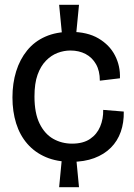

<svg xmlns="http://www.w3.org/2000/svg" viewBox="-20 -724 558 802"><path d="M239 -580 227 -704H310L298 -580ZM227 58 239 -67H298L310 58ZM278 -48Q218 -48 172 -67.5Q126 -87 94.5 -123Q63 -159 47.5 -208.5Q32 -258 32 -317Q32 -376 47.5 -426Q63 -476 93.5 -513.5Q124 -551 169.5 -571Q215 -591 274 -591Q345 -591 391.5 -563.5Q438 -536 460.5 -492Q483 -448 481 -397L397 -387Q397 -428 381 -456Q365 -484 337.5 -498.5Q310 -513 274 -513Q247 -513 220.5 -503Q194 -493 172 -470.5Q150 -448 137 -412Q124 -376 124 -321Q124 -251 145.5 -207.5Q167 -164 202.5 -144Q238 -124 281 -124Q327 -124 356 -143.5Q385 -163 398.5 -195.5Q412 -228 411 -265L497 -258Q498 -212 484.5 -173.5Q471 -135 443 -107Q415 -79 373.5 -63.5Q332 -48 278 -48Z"/></svg>

Font: Bricolage Grotesque 96pt ExtraBold 96pt
Style: Regular
Weight: 400
Version: Version 1.001;gftools[0.9.33.dev8+g029e19f]